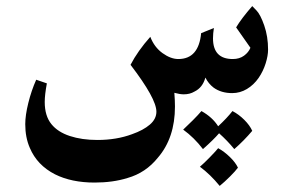

<svg xmlns="http://www.w3.org/2000/svg" viewBox="-20 -316 954 631"><path d="M861 -153Q861 -133 853 -107.5Q845 -82 830 -60Q814 -37 791.5 -23.5Q769 -10 743 -10Q707 -10 682 -28Q665 -41 655 -61Q646 -28 619 -15Q604 -6 584 -6Q571 -6 553 -11Q555 15 555 34Q555 137 499 202Q459 252 399 269Q351 284 291 284Q215 284 161 257Q102 227 78 170Q63 136 63 92Q63 63 73 22.5Q83 -18 99 -54L134 -42Q127 -4 127 19Q127 65 149 92Q170 118 209.5 131Q249 144 300 144Q363 144 414 125Q451 112 472.5 93.5Q494 75 494 51Q494 8 409 -103Q433 -149 474 -195Q487 -161 514 -141.5Q541 -122 566 -122Q633 -122 641 -207L683 -224Q680 -206 680 -190Q680 -122 745 -122Q767 -122 782 -133Q797 -144 803 -159L756 -226Q774 -256 809 -296Q810 -295 823 -281.5Q836 -268 848.5 -232Q861 -196 861 -153ZM750 174Q727 146 700 122Q682 143 647 174Q618 136 582 110Q597 96 614 79Q631 62 642 49Q678 69 697 99Q726 72 744 49Q765 60 783 78Q801 96 809 114Q782 146 750 174ZM702 295Q671 257 637 232Q650 221 669.5 201Q689 181 697 171Q717 182 735.5 200Q754 218 762 235Q754 246 736 264Q718 282 702 295Z"/></svg>

Font: Mirza SemiBold
Style: Regular
Weight: 600
Designer: Arabic design by Kourosh Beigpour, Latin design by Eduardo Tunni, engineering by Lasse Fister
Version: Version 1.0010g